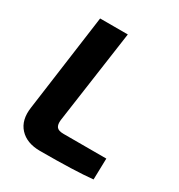

<svg xmlns="http://www.w3.org/2000/svg" viewBox="-165 -803 858 919"><g transform="rotate(30 264.0 -343.5)"><path d="M275 -690 202 -175Q199 -149 208.5 -136.5Q218 -124 247 -124H483L480 -7Q382 3 190 3Q116 3 77 -39.5Q38 -82 49 -156L122 -690Z"/></g></svg>

Font: Exo 2.0
Style: Bold Italic
Weight: 700
Italic angle: -8°
Designer: Natanael Gama
Version: Version 1.001;PS 001.001;hotconv 1.0.70;makeotf.lib2.5.58329